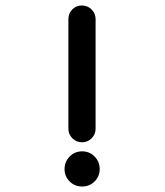

<svg xmlns="http://www.w3.org/2000/svg" viewBox="-20 -679 600 699"><path d="M233.5 -109Q252 -128 279 -128Q306 -128 324.5 -109Q343 -90 343 -63.5Q343 -37 324.5 -18.5Q306 0 279 0Q252 0 233.5 -18.5Q215 -37 215 -63.5Q215 -90 233.5 -109ZM278 -659Q299 -659 313.5 -644.5Q328 -630 328 -609V-210Q328 -190 313.5 -175.5Q299 -161 278.5 -161Q258 -161 243.5 -175.5Q229 -190 229 -210V-609Q229 -630 243 -644.5Q257 -659 278 -659Q278 -659 278 -659Z"/></svg>

Font: Brass Mono
Style: Bold
Weight: 700
Monospace: yes
Version: Version 1.100; ttfautohint (v1.8.3) -l 8 -r 50 -G 200 -x 14 